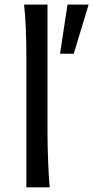

<svg xmlns="http://www.w3.org/2000/svg" viewBox="-20 -801 399 821"><path d="M358.9 -781.2 295.4 -571.3H236.8L268.6 -781.2ZM183.1 -231.9Q183.1 -208.5 183.8 -176.8Q184.6 -145 185.8 -112.3Q187 -79.6 188.7 -49.8Q190.4 -20 192.9 0H92.8V-551.8Q92.8 -623 90.3 -680.9Q87.9 -738.8 83 -781.2H183.1Z"/></svg>

Font: Andika FrenchTight
Style: Regular
Weight: 400
Designer: Victor Gaultney, Annie Olsen, Julie Remington, Don Collingsworth, Eric Hays, Becca Hirsbrunner
Foundry: SIL International
Version: Version 5.000 ; Dig1 Dig4Opn Dig7 LnSpcTght